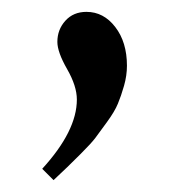

<svg xmlns="http://www.w3.org/2000/svg" viewBox="-20 -161 305 322"><path d="M50.8 122.1Q108.9 58.6 108.9 5.9Q108.9 -16.6 92.5 -45.2Q76.2 -73.7 76.2 -90.8Q76.2 -111.3 89.6 -126.2Q103 -141.1 125 -141.1Q153.8 -141.1 173.3 -115.7Q192.9 -90.3 192.9 -50.8Q192.9 -34.2 188 -17.1Q183.1 0 177.7 12.9Q172.4 25.9 159.4 43.7Q146.5 61.5 139.9 70.3Q133.3 79.1 115.5 96.9Q97.7 114.7 93 119.1Q88.4 123.5 69.8 141.1Z"/></svg>

Font: Heuristica
Style: Regular
Weight: 400
Version: Version 1.0.2